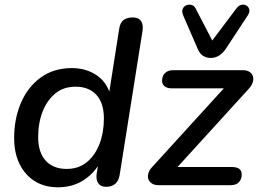

<svg xmlns="http://www.w3.org/2000/svg" viewBox="-20 -786 1099 815"><path d="M226 9Q170 9 128.5 -16.5Q87 -42 63.5 -89Q40 -136 40 -200Q40 -282 69 -349.5Q98 -417 153 -457Q208 -497 285 -497Q343 -497 387.5 -468.5Q432 -440 449 -383L442 -384L486 -664Q490 -690 504.5 -701Q519 -712 544 -712Q567 -712 578 -697.5Q589 -683 585 -655L488 -44Q484 -19 469.5 -6Q455 7 430 7Q407 7 396.5 -9Q386 -25 391 -53L402 -119L406 -98Q379 -49 333 -20Q287 9 226 9ZM263 -69Q314 -69 349 -98Q384 -127 402.5 -175.5Q421 -224 421 -283Q421 -349 389 -383.5Q357 -418 301 -418Q250 -418 215 -389.5Q180 -361 161 -312.5Q142 -264 142 -204Q142 -139 174 -104Q206 -69 263 -69ZM652 0Q636 0 625 -7Q614 -14 610 -25Q606 -36 609.5 -49.5Q613 -63 625 -76L952 -435L955 -411H709Q690 -411 679 -419.5Q668 -428 668 -443Q668 -464 680.5 -476Q693 -488 714 -488H1011Q1028 -488 1039 -481Q1050 -474 1053.5 -462.5Q1057 -451 1053 -437Q1049 -423 1035 -408L709 -50L705 -77H965Q1006 -77 1006 -45Q1006 -25 994 -12.5Q982 0 960 0ZM875 -540Q856 -540 841.5 -549.5Q827 -559 819 -579L757 -722Q751 -737 755.5 -748Q760 -759 770.5 -763.5Q781 -768 793 -765Q805 -762 811 -749L881 -614L984 -751Q993 -763 1005 -765.5Q1017 -768 1026 -762.5Q1035 -757 1038 -746.5Q1041 -736 1032 -721L940 -581Q927 -561 910.5 -550.5Q894 -540 875 -540Z"/></svg>

Font: Nunito ExtraLight SemiBold
Style: Italic
Weight: 600
Italic angle: -9°
Version: Version 3.602